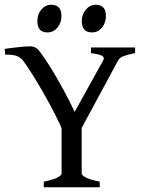

<svg xmlns="http://www.w3.org/2000/svg" viewBox="-20 -796 612 816"><path d="M554.2 -570.3Q522.5 -564 505.6 -557.6Q488.8 -551.3 481.9 -539.1L314.9 -229.5H251.5Q234.9 -269 212.4 -313Q189.9 -356.9 165.5 -399.7Q141.1 -442.4 118.2 -478.8Q95.2 -515.1 77.6 -539.1Q68.8 -549.3 54.9 -556.6Q41 -564 2 -564L0 -588.4Q27.3 -592.3 57.9 -595.7Q88.4 -599.1 107.9 -599.1Q131.8 -599.1 147 -579.6Q170.4 -549.3 197 -505.9Q223.6 -462.4 249.8 -414.3Q275.9 -366.2 297.4 -320.8L418.5 -539.1Q425.3 -551.8 414.1 -558.6Q402.8 -565.4 366.7 -570.3V-594.2H554.2ZM166 0V-23.9Q208.5 -32.7 225.1 -42Q241.7 -51.3 241.7 -58.1V-300.3H327.1V-58.1Q327.1 -51.8 343.8 -42.2Q360.4 -32.7 403.8 -23.9V0ZM241.2 -728Q241.2 -699.2 224.1 -678.7Q207 -658.2 181.6 -658.2Q138.7 -658.2 138.7 -706.5Q138.7 -735.4 156 -755.6Q173.3 -775.9 197.3 -775.9Q241.2 -775.9 241.2 -728ZM430.2 -728Q430.2 -699.2 413.3 -678.7Q396.5 -658.2 371.1 -658.2Q327.6 -658.2 327.6 -706.5Q327.6 -735.4 345.2 -755.6Q362.8 -775.9 386.7 -775.9Q430.2 -775.9 430.2 -728Z"/></svg>

Font: Namdhinggo
Style: Regular
Weight: 400
Designer: Victor Gaultney
Foundry: SIL International
Version: Version 3.001